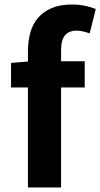

<svg xmlns="http://www.w3.org/2000/svg" viewBox="-20 -832 445 852"><path d="M378 -684Q364 -689 348.5 -692.5Q333 -696 319 -696Q286 -696 268.5 -675.5Q251 -655 251 -608V-560H356V-444H251V0H104V-444H29V-553L104 -559V-605Q104 -649 114.5 -687Q125 -725 148.5 -752.5Q172 -780 209 -796Q246 -812 299 -812Q331 -812 358.5 -806Q386 -800 405 -792Z"/></svg>

Font: SpoqaHanSansJP-Bold
Style: Regular
Weight: 700
Designer: [Source Han Sans]
Ryoko NISHIZUKA  (kana & ideographs); Paul D. Hunt (Latin, Greek & Cyrillic); Wenlong ZHANG  (bopomofo
Foundry: Spoqa (http://bi.spoqa.com)
Version: Version 1.002.20150607